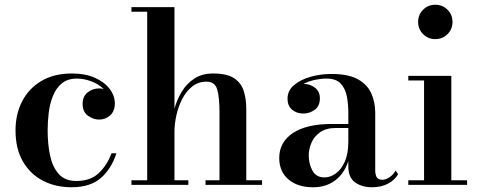

<svg xmlns="http://www.w3.org/2000/svg" viewBox="-20 -780 2022 810"><path d="M471 -133.5Q451.5 -70.5 406.8 -30.2Q362 10 281.5 10Q214.5 10 161.2 -17.5Q108 -45 76.8 -98.5Q45.5 -152 45.5 -230Q45.5 -298 73.2 -352.2Q101 -406.5 154.2 -438.2Q207.5 -470 284 -470Q339 -470 379.5 -452.2Q420 -434.5 442.2 -405.5Q464.5 -376.5 464.5 -343Q464.5 -311.5 445 -293.5Q425.5 -275.5 398 -275.5Q374.5 -275.5 351.5 -291.5Q328.5 -307.5 328.5 -342Q328.5 -373 349.5 -390Q370.5 -407 398 -407Q407.5 -407 417 -404.5Q396 -425.5 365 -437Q334 -448.5 304.5 -448.5Q265 -448.5 240.5 -428Q216 -407.5 203 -374.5Q190 -341.5 185.5 -303.5Q181 -265.5 181 -230Q181 -173 191.2 -124.2Q201.5 -75.5 227.8 -46Q254 -16.5 302 -16.5Q361.5 -16.5 396.5 -49.5Q431.5 -82.5 450.5 -133.5Z M534.5 -19.5H601V-730.5H534.5V-750H716V-321.5Q726.5 -359.5 746.8 -393.2Q767 -427 799.8 -448.5Q832.5 -470 879.5 -470Q936.5 -470 966.8 -450.5Q997 -431 1008 -397Q1019 -363 1019 -319.5V-19.5H1085.5V0H847V-19.5H906V-305.5Q906 -368.5 896.5 -402Q887 -435.5 851 -435.5Q816.5 -435.5 791 -415.2Q765.5 -395 749 -363Q732.5 -331 724.2 -294Q716 -257 716 -224V-19.5H774.5V0H534.5Z M1380 -257H1449.5V-304.5Q1449.5 -340.5 1443.2 -373.5Q1437 -406.5 1417.2 -427.5Q1397.5 -448.5 1357.5 -448.5Q1334 -448.5 1308 -443Q1282 -437.5 1260.5 -426Q1287.5 -426 1308.5 -410.2Q1329.5 -394.5 1329.5 -365.5Q1329.5 -332.5 1307.8 -316.8Q1286 -301 1260 -301Q1231.5 -301 1212.2 -317.2Q1193 -333.5 1193 -363.5Q1193 -397.5 1220.2 -420.8Q1247.5 -444 1290 -456Q1332.5 -468 1378 -468Q1450.5 -468 1490.5 -445.2Q1530.5 -422.5 1546.8 -385.2Q1563 -348 1563 -304.5V-61Q1563 -44.5 1569 -33Q1575 -21.5 1594 -21.5Q1606.5 -21.5 1622.8 -32Q1639 -42.5 1649 -60.5L1659.5 -45Q1645.5 -20.5 1617 -5.2Q1588.5 10 1549 10Q1507.5 10 1478.5 -10.2Q1449.5 -30.5 1449.5 -78V-100.5Q1433 -49 1394.8 -19.5Q1356.5 10 1300.5 10Q1235.5 10 1196.8 -23.2Q1158 -56.5 1158 -113.5Q1158 -180.5 1215.8 -218.8Q1273.5 -257 1380 -257ZM1349 -31.5Q1373.5 -31.5 1396.5 -48Q1419.5 -64.5 1434.5 -97.8Q1449.5 -131 1449.5 -182.5V-240H1396Q1355.5 -240 1330.2 -222Q1305 -204 1293.8 -177.5Q1282.5 -151 1282.5 -125Q1282.5 -88.5 1298.2 -60Q1314 -31.5 1349 -31.5Z M1744 -687.5Q1744 -718 1765 -739Q1786 -760 1816.5 -760Q1847 -760 1868 -739Q1889 -718 1889 -687.5Q1889 -657 1868 -636Q1847 -615 1816.5 -615Q1786 -615 1765 -636Q1744 -657 1744 -687.5ZM1702.5 -19.5H1769V-440.5H1702.5V-460H1884V-19.5H1950.5V0H1702.5Z"/></svg>

Font: Bodoni* 11pt Medium
Style: Regular
Weight: 500
Version: Version 2.3